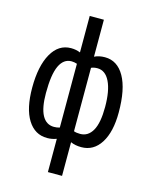

<svg xmlns="http://www.w3.org/2000/svg" viewBox="-137 -840 903 1132"><g transform="rotate(15 314.5 -273.5)"><path d="M48.8 -254.4Q48.8 -386.2 91.8 -462.2Q134.8 -538.1 210.4 -538.1Q241.7 -538.1 267.1 -527.3V-750H353.5V-524.4Q380.9 -538.1 417.5 -538.1Q493.7 -538.1 536.6 -462.4Q579.6 -386.7 579.6 -244.1Q579.6 -125.5 536.6 -57.6Q493.7 10.3 418.5 10.3Q381.3 10.3 353.5 -2.4V203.1H267.1V0Q240.2 10.3 210 10.3Q134.8 10.3 91.8 -58.3Q48.8 -127 48.8 -254.4ZM493.7 -254.4Q493.7 -354 466.8 -408.9Q439.9 -463.9 391.1 -463.9Q370.1 -463.9 353.5 -456.5V-69.3Q368.7 -63.5 392.1 -63.5Q440.4 -63.5 467 -110.4Q493.7 -157.2 493.7 -254.4ZM135.3 -244.1Q135.3 -154.3 159.9 -108.9Q184.6 -63.5 232.4 -63.5Q252 -63.5 267.1 -68.8V-458Q249.5 -463.9 233.4 -463.9Q185.1 -463.9 160.2 -410.9Q135.3 -357.9 135.3 -244.1Z"/></g></svg>

Font: Roboto Condensed
Style: Regular
Weight: 400
Designer: Google
Version: Version 2.001047; 2015